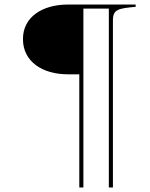

<svg xmlns="http://www.w3.org/2000/svg" viewBox="-20 -720 660 845"><path d="M577 -700H329H278H276C167 -699 81 -646 81 -548C81 -448 168 -393 278 -393H329V105H347V-682H459V105H477V-631C477 -679 501 -683 577 -690Z"/></svg>

Font: Sprat Condensed Thin
Style: Regular
Weight: 100
Width: 3
Designer: Ethan Nakache
Foundry: Collletttivo
Version: Version 2.000;Glyphs 3.2 (3217)